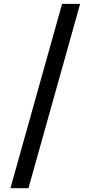

<svg xmlns="http://www.w3.org/2000/svg" viewBox="-20 -801 471 998"><path d="M396.5 -780.8 127.9 177.2H34.2L302.7 -780.8Z"/></svg>

Font: Merriweather
Style: Regular
Weight: 400
Designer: Eben Sorkin
Foundry: Eben Sorkin
Version: Version 1.584; ttfautohint (v1.6)